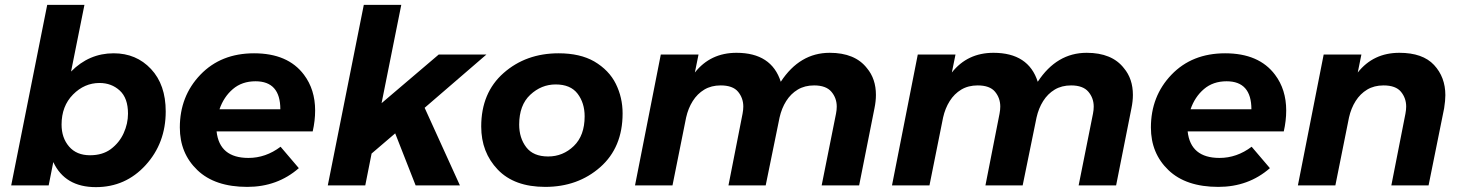

<svg xmlns="http://www.w3.org/2000/svg" viewBox="-20 -762 6004 789"><path d="M374 7Q247 7 199 -96L180 0H26L174 -742H327L272 -468Q346 -543 447 -543Q540 -543 600.5 -478.5Q661 -414 661 -304Q661 -174 578.5 -83.5Q496 7 374 7ZM350 -124Q401 -124 435 -149Q470.5 -175.5 488.2 -214.8Q506 -254 506 -295Q506 -359 472 -390Q438 -421 389 -421Q327 -421 280 -373.5Q233 -326 233 -250Q233 -195.5 263.8 -159.8Q294.5 -124 350 -124Z M996 6Q863 6 791 -63Q719 -132 719 -238Q719 -367 803.5 -455Q888 -543 1024 -543Q1163 -543 1229 -455Q1275 -394 1275 -308Q1275 -266 1265 -222H870Q882 -113 1001 -113Q1072 -113 1133 -159L1208 -71Q1120 6 996 6ZM1132 -313Q1132 -428 1030 -428Q974.5 -428 937 -396Q899.5 -364 882 -313Z M1870 0H1688L1604 -214L1507 -131L1481 0H1327L1475 -742H1629L1548 -338L1783 -538H1979L1725 -319Z M2220.5 6Q2093.5 6 2025.5 -65Q1957.5 -136 1957.5 -242Q1957.5 -381 2049.5 -462Q2141.5 -543 2275.5 -543Q2363.5 -543 2422 -509.5Q2483 -473.5 2510.8 -417.2Q2538.5 -361 2538.5 -296Q2538.5 -156 2446.5 -75Q2354.5 6 2220.5 6ZM2232.5 -119Q2293.5 -119 2338 -162Q2382.5 -205 2382.5 -284Q2382.5 -339 2353.5 -377Q2324.5 -415 2263.5 -415Q2204.5 -415 2159 -372.5Q2113.5 -330 2113.5 -250Q2113.5 -195 2142.5 -157Q2171.5 -119 2232.5 -119Z M3510.5 0H3356.5L3415.5 -295Q3418.5 -310 3418.5 -324Q3418.5 -359 3396.5 -385Q3374.5 -411 3325.5 -411Q3287 -411 3258.2 -393.8Q3229.5 -376.5 3210.8 -346.8Q3192 -317 3183.5 -279L3126.5 0H2973.5L3031.5 -295Q3034.5 -311 3034.5 -324Q3034.5 -359 3013 -385Q2991.5 -411 2941.5 -411Q2903 -411 2874.2 -393.8Q2845.5 -376.5 2826.8 -346.8Q2808 -317 2799.5 -279L2743.5 0H2589.5L2695.5 -538H2850.5L2835.5 -464Q2899.5 -545 3006.5 -545Q3150.5 -545 3188.5 -426Q3266.5 -545 3389.5 -545Q3493.5 -545 3542.5 -482Q3579.5 -438 3579.5 -372Q3579.5 -346 3573.5 -317Z M4566.5 0H4412.5L4471.5 -295Q4474.5 -310 4474.5 -324Q4474.5 -359 4452.5 -385Q4430.5 -411 4381.5 -411Q4343 -411 4314.2 -393.8Q4285.5 -376.5 4266.8 -346.8Q4248 -317 4239.5 -279L4182.5 0H4029.5L4087.5 -295Q4090.5 -311 4090.5 -324Q4090.5 -359 4069 -385Q4047.5 -411 3997.5 -411Q3959 -411 3930.2 -393.8Q3901.5 -376.5 3882.8 -346.8Q3864 -317 3855.5 -279L3799.5 0H3645.5L3751.5 -538H3906.5L3891.5 -464Q3955.5 -545 4062.5 -545Q4206.5 -545 4244.5 -426Q4322.5 -545 4445.5 -545Q4549.5 -545 4598.5 -482Q4635.5 -438 4635.5 -372Q4635.5 -346 4629.5 -317Z M4986.5 6Q4853.5 6 4781.5 -63Q4709.5 -132 4709.5 -238Q4709.5 -367 4794 -455Q4878.5 -543 5014.5 -543Q5153.5 -543 5219.5 -455Q5265.5 -394 5265.5 -308Q5265.5 -266 5255.5 -222H4860.5Q4872.5 -113 4991.5 -113Q5062.5 -113 5123.5 -159L5198.5 -71Q5110.5 6 4986.5 6ZM5122.5 -313Q5122.5 -428 5020.5 -428Q4965 -428 4927.5 -396Q4890 -364 4872.5 -313Z M5850.5 0H5697.5L5755.5 -295Q5758.5 -311 5758.5 -324Q5758.5 -359 5737 -385Q5715.5 -411 5665.5 -411Q5627 -411 5598.2 -393.8Q5569.5 -376.5 5550.8 -346.8Q5532 -317 5523.5 -279L5467.5 0H5313.5L5419.5 -538H5574.5L5559.5 -464Q5623.5 -545 5730.5 -545Q5826.5 -545 5873 -495Q5919.5 -445 5919.5 -371Q5919.5 -349 5914.5 -317Z"/></svg>

Font: Argentum Sans SemiBold
Style: Italic
Weight: 600
Italic angle: -11°
Designer: Julieta Ulanovsky (font), Cristiano Sobral (main changes and remaster)
Foundry: Julieta Ulanovsky (font), Cristiano Sobral (main changes and remaster)
Version: Version 2.007;June 15, 2022;FontCreator 14.0.0.2814 64-bit; 